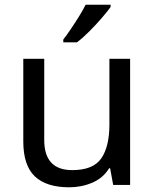

<svg xmlns="http://www.w3.org/2000/svg" viewBox="-20 -786 658 816"><path d="M533 -536V0H461L448 -71H444Q418 -29 372 -9.5Q326 10 274 10Q177 10 128 -36.5Q79 -83 79 -185V-536H168V-191Q168 -63 287 -63Q376 -63 410.5 -113Q445 -163 445 -257V-536ZM450 -766V-756Q437 -738 412.5 -709.5Q388 -681 359.5 -652.5Q331 -624 307 -606H249V-618Q263 -636 281 -662.5Q299 -689 316 -716.5Q333 -744 344 -766Z"/></svg>

Font: Noto Sans
Style: Regular
Weight: 400
Designer: Monotype Design Team
Foundry: Monotype Imaging Inc.
Version: Version 1.902